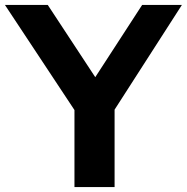

<svg xmlns="http://www.w3.org/2000/svg" viewBox="-44 -760 759 780"><path d="M258.5 0V-313L-24 -740H150L343 -446.5L533.5 -740H695L421.5 -314.5V0Z"/></svg>

Font: Encode Sans Semi Expanded
Style: Bold
Weight: 700
Width: 6
Designer: Multiple Designers
Foundry: Impallari Type
Version: Version 3.000; ttfautohint (v1.8.3) -l 8 -r 50 -G 200 -x 14 